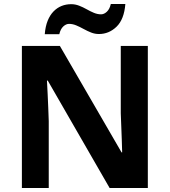

<svg xmlns="http://www.w3.org/2000/svg" viewBox="-20 -945 853 965"><path d="M723 0H531L220 -540H216Q218 -506 219.5 -472Q221 -438 222.5 -404Q224 -370 225 -336V0H90V-714H281L591 -179H594Q593 -212 592 -245Q591 -278 589.5 -310.5Q588 -343 587 -376V-714H723ZM205 -773Q208 -812 219.5 -840.5Q231 -869 249 -887.5Q267 -906 289.5 -915Q312 -924 338 -924Q358 -924 377.5 -916.5Q397 -909 415.5 -898.5Q434 -888 452 -880.5Q470 -873 488 -873Q503 -873 517 -886Q531 -899 537 -925H610Q604 -848 566 -811Q528 -774 477 -774Q457 -774 438 -781.5Q419 -789 400 -799.5Q381 -810 363 -817.5Q345 -825 327 -825Q312 -825 298 -812Q284 -799 278 -773Z"/></svg>

Font: Noto Sans Telugu
Style: Regular
Weight: 400
Designer: Jelle Bosma - Monotype Design Team
Foundry: Monotype Imaging Inc.
Version: Version 2.003